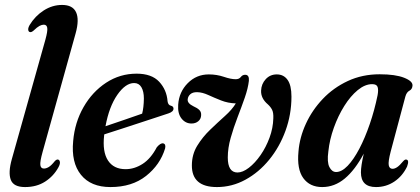

<svg xmlns="http://www.w3.org/2000/svg" viewBox="-20 -749 1702 778"><path d="M286.5 -614 152.5 -133Q141.5 -93.5 143.5 -79.8Q145.5 -66 158 -66Q167 -66 177.5 -72.2Q188 -78.5 202 -96Q209 -103.5 214.5 -102.5Q220.5 -102 222.5 -93.8Q224.5 -85.5 217 -71.5Q197.5 -35.5 163 -13.2Q128.5 9 81.5 9Q35 9 23.8 -20.2Q12.5 -49.5 28 -104.5L164 -588.5Q173.5 -623 171.5 -636Q169.5 -649 157.5 -649Q149.5 -649 140 -644Q130.5 -639 116 -625Q107 -617.5 102 -619Q96 -619.5 94.5 -627.2Q93 -635 100 -647.5Q122 -684 157 -706.5Q192 -729 231.5 -729Q274.5 -729 288.2 -699.5Q302 -670 286.5 -614Z M649 -147.5Q629 -81.5 572 -36.2Q515 9 427.5 9Q348 9 308 -40.8Q268 -90.5 276.5 -177.5Q283 -253 318.5 -315Q354 -377 410 -413.8Q466 -450.5 533.5 -450.5Q594.5 -450.5 625 -417.8Q655.5 -385 659 -338.5Q661 -323 673 -320.5Q682 -318.5 683 -310Q684 -296.5 662.5 -289.5Q646 -284 615 -273.8Q584 -263.5 546.2 -251.2Q508.5 -239 470.8 -226.5Q433 -214 402.5 -204.5Q402.5 -202.5 402 -200.5Q394.5 -134 417.5 -98.8Q440.5 -63.5 489 -63.5Q524.5 -63.5 557.8 -84.8Q591 -106 615.5 -152.5Q631 -170.5 641.5 -168Q653 -165 649 -147.5ZM523.5 -412.5Q488.5 -412.5 455.2 -364.5Q422 -316.5 407.5 -237.5Q444 -250 486 -264.2Q528 -278.5 556 -288.5Q562.5 -313 563 -350Q563 -378.5 553 -395.5Q543 -412.5 523.5 -412.5Z M1161 -357.5Q1161 -285.5 1137 -219.5Q1113 -153.5 1071 -102Q1029 -50.5 974.5 -20.8Q920 9 859 9Q757 9 757.5 -79Q757.5 -123 779.2 -158.5Q801 -194 831.8 -223.5Q862.5 -253 891.5 -279Q920.5 -305 935.5 -330Q903.5 -331 875.8 -342Q848 -353 824 -364Q800 -375 779.5 -375.5Q761 -376 751.2 -367.2Q741.5 -358.5 740.5 -346Q739 -330.5 763.5 -318.5Q779.5 -311.5 787.8 -303.2Q796 -295 795 -282Q794.5 -267 783.5 -257.8Q772.5 -248.5 756 -248.5Q731.5 -248.5 715.5 -268.8Q699.5 -289 702 -324.5Q705.5 -376.5 740.8 -412Q776 -447.5 826 -447.5Q858 -447.5 886.8 -437.8Q915.5 -428 935 -428Q949 -428 955.8 -437Q962.5 -446 973.5 -446Q990.5 -446 988.5 -421.5Q985 -391 971.8 -353Q958.5 -315 942.5 -273.5Q926.5 -232 914.8 -190.5Q903 -149 903 -111Q903 -50.5 942 -50Q963.5 -50 988.5 -69.2Q1013.5 -88.5 1035.8 -120.5Q1058 -152.5 1072.2 -191.2Q1086.5 -230 1087.5 -269.5Q1088.5 -292.5 1082.5 -304.2Q1076.5 -316 1065.5 -326Q1036.5 -350.5 1038 -382Q1039 -409 1056.8 -428.2Q1074.5 -447.5 1101.5 -447.5Q1129.5 -447.5 1145.2 -425.5Q1161 -403.5 1161 -357.5Z M1563 -134.5Q1552.5 -94 1555.2 -79.5Q1558 -65 1570.5 -65Q1579.5 -65 1589.5 -71.8Q1599.5 -78.5 1614 -96Q1621 -103.5 1626 -102.5Q1639.5 -101 1629.5 -74Q1611 -35.5 1577.8 -13.2Q1544.5 9 1503.5 9Q1442.5 9 1442.5 -50.5Q1442.5 -76.5 1454 -126.5Q1418.5 -60 1377 -25.5Q1335.5 9 1285.5 9Q1235.5 9 1209 -27.2Q1182.5 -63.5 1189.5 -135.5Q1194 -192 1219.5 -247.5Q1245 -303 1288 -348.2Q1331 -393.5 1389.5 -420.8Q1448 -448 1518.5 -448Q1582 -448 1617.5 -434Q1653 -420 1651.5 -402Q1650.5 -387.5 1639 -381.5Q1627.5 -375.5 1622.5 -357.5ZM1310.5 -135.5Q1304.5 -92 1314.8 -72Q1325 -52 1342 -52Q1364.5 -52 1388.8 -77.2Q1413 -102.5 1436 -146.2Q1459 -190 1478.2 -246Q1497.5 -302 1510 -363Q1514 -384.5 1510.2 -396.2Q1506.5 -408 1488 -408Q1459 -408 1429.5 -383.8Q1400 -359.5 1375 -319.5Q1350 -279.5 1332.8 -231.5Q1315.5 -183.5 1310.5 -135.5Z"/></svg>

Font: Fraunces 144pt S050 SemiBold
Style: Italic
Weight: 600
Italic angle: -16°
Version: Version 1.000; ttfautohint (v1.8.3)